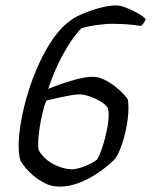

<svg xmlns="http://www.w3.org/2000/svg" viewBox="-20 -690 559 710"><path d="M199 0Q171 0 147 -12Q123 -24 103.5 -40.5Q84 -57 72 -72.5Q60 -88 56 -95Q49 -115 49 -151Q49 -190 58 -241.5Q67 -293 84 -348.5Q101 -404 125 -456Q149 -508 178.5 -550Q208 -592 243 -616Q259 -628 289 -640.5Q319 -653 352 -661.5Q385 -670 411 -670Q425 -670 448 -661Q471 -652 491.5 -640Q512 -628 519 -619Q515 -609 509 -602Q503 -595 501 -594Q452 -602 394 -602Q370 -602 335 -597Q300 -592 281 -585Q272 -578 251 -549.5Q230 -521 205 -473.5Q180 -426 158 -361Q176 -369 206 -379.5Q236 -390 267.5 -398Q299 -406 323 -406Q344 -406 365.5 -395.5Q387 -385 406 -370Q425 -355 437.5 -341.5Q450 -328 453 -321Q454 -315 454.5 -307.5Q455 -300 455 -289Q455 -263 449 -228Q443 -193 432 -159.5Q421 -126 407 -104Q388 -84 355 -59.5Q322 -35 281.5 -17.5Q241 0 199 0ZM247 -64Q264 -64 291 -74.5Q318 -85 338 -99Q348 -114 358 -144Q368 -174 375 -208Q382 -242 382 -268Q382 -276 379 -291Q369 -305 349 -316.5Q329 -328 308.5 -334.5Q288 -341 274 -341Q260 -341 235.5 -336.5Q211 -332 187 -326.5Q163 -321 151 -318Q143 -298 136 -267.5Q129 -237 125 -206.5Q121 -176 121 -155Q121 -138 124 -133Q144 -100 179.5 -82Q215 -64 247 -64Z"/></svg>

Font: Texturina Light
Style: Italic
Weight: 300
Italic angle: -11°
Designer: Guillermo Torres Carreño
Foundry: Omnibus-Type
Version: Version 1.002; ttfautohint (v1.8.3)